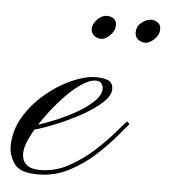

<svg xmlns="http://www.w3.org/2000/svg" viewBox="-70 -465 441 501"><g transform="rotate(5 151.0 -214.0)"><path d="M47 0Q0 0 -15 -21.5Q-30 -43 -30 -67Q-30 -108 -9 -143.5Q12 -179 45 -207Q78 -235 113.5 -250.5Q149 -266 177 -266Q197 -266 209 -260.5Q221 -255 221 -238Q221 -222 202 -204Q183 -186 154 -169.5Q125 -153 93.5 -139.5Q62 -126 36 -118Q10 -110 -2 -110Q-2 -110 -2 -115.5Q-2 -121 -2 -121Q7 -120 29.5 -127Q52 -134 80 -145.5Q108 -157 134.5 -172Q161 -187 178.5 -204Q196 -221 196 -237Q196 -245 191.5 -251Q187 -257 176 -257Q160 -257 137.5 -241.5Q115 -226 92 -201Q69 -176 49 -148Q29 -120 16.5 -94.5Q4 -69 4 -52Q4 -32 16 -22Q28 -12 51 -12Q91 -12 126.5 -31.5Q162 -51 191 -77.5Q220 -104 240 -127.5Q260 -151 267 -158Q267 -158 270.5 -155Q274 -152 274 -152Q267 -144 247 -120Q227 -96 197 -68Q167 -40 129 -20Q91 0 47 0ZM204 -379Q187 -362 170.5 -368.5Q154 -375 154 -391Q154 -399 158 -405.5Q162 -412 166 -416Q181 -431 198.5 -427Q216 -423 216 -406Q216 -397 212.5 -390.5Q209 -384 204 -379ZM320 -379Q303 -362 286 -368.5Q269 -375 269 -391Q269 -407 280 -416Q299 -432 315.5 -426.5Q332 -421 332 -406Q332 -397 328.5 -390.5Q325 -384 320 -379Z"/></g></svg>

Font: Kapakana
Style: Regular
Weight: 400
Designer: Kousuke Nagai
Version: Version 1.002